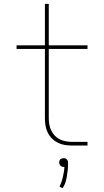

<svg xmlns="http://www.w3.org/2000/svg" viewBox="-20 -755 540 996"><path d="M434 0H354Q335 0 316 -3Q297 -6 280 -14.5Q263 -23 249.5 -36.5Q236 -50 227.5 -67.5Q219 -85 216 -103.5Q213 -122 213 -141V-501H66V-520H213V-735H233V-520H434V-501H233V-141Q233 -125 236 -108.5Q239 -92 246 -77.5Q253 -63 264.5 -51Q276 -39 290.5 -32Q305 -25 321.5 -22Q338 -19 354 -19H434ZM305 221 289 214Q290 211 291.5 207.5Q293 204 294.5 200Q296 196 297.5 192.5Q299 189 300 185.5Q301 182 302 178.5Q303 175 304 171.5Q305 168 306 164Q307 160 307.5 156.5Q308 153 309 149Q310 145 310.5 141Q311 137 312 132.5Q313 128 313 126L314 111H310Q307 111 304.5 110.5Q302 110 299.5 108.5Q297 107 295 105.5Q293 104 291.5 101.5Q290 99 288.5 96Q287 93 287 91V88Q287 86 287.5 83Q288 80 289 77.5Q290 75 291.5 73Q293 71 295.5 69.5Q298 68 301 67Q304 66 306 66H310Q313 66 315.5 66Q318 66 320.5 67Q323 68 325 70Q327 72 328.5 74.5Q330 77 331.5 80Q333 83 333 84V88Q333 93 333 98Q333 103 332.5 107.5Q332 112 332 117Q332 122 331.5 127Q331 132 330 136.5Q329 141 328.5 146Q328 151 327.5 155.5Q327 160 326 165Q325 170 323.5 175.5Q322 181 321 185.5Q320 190 318 195.5Q316 201 315 203L313 206Z"/></svg>

Font: Iosevka Aile Thin
Style: Regular
Weight: 100
Designer: Belleve Invis
Foundry: Belleve Invis
Version: Version 31.1.0; ttfautohint (v1.8.4)